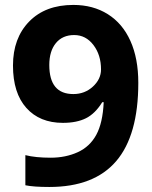

<svg xmlns="http://www.w3.org/2000/svg" viewBox="-20 -742 611 772"><path d="M178.2 -480.5Q178.2 -363.8 274.9 -363.8Q320.8 -363.8 353.5 -393.8Q386.2 -423.8 386.2 -462.9Q386.2 -521 355.7 -561Q325.2 -601.1 278.3 -601.1Q231.4 -601.1 204.8 -568.8Q178.2 -536.6 178.2 -480.5ZM536.1 -409.2Q536.1 -198.2 447.3 -94.2Q358.4 9.8 178.2 9.8Q114.7 9.8 82 2.9V-118.2Q123 -107.9 183.6 -107.9Q244.1 -107.9 292.7 -130.1Q341.3 -152.3 367.2 -200Q393.1 -247.6 397 -331.1H391.1Q362.8 -285.2 325.7 -266.6Q288.6 -248 232.9 -248Q139.6 -248 85.9 -308.1Q32.2 -368.2 32.2 -478.5Q32.2 -588.9 97.4 -655.5Q162.6 -722.2 274.9 -722.2Q354 -722.2 413.3 -685.1Q472.7 -647.9 504.4 -577.4Q536.1 -506.8 536.1 -409.2Z"/></svg>

Font: OpenSans-Bold
Style: Bold
Weight: 700
Foundry: Ascender Corporation
Version: Version 1.10